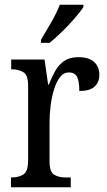

<svg xmlns="http://www.w3.org/2000/svg" viewBox="-20 -786 449 806"><path d="M26 0V-41H29Q58 -41 78 -53.5Q98 -66 98 -113V-427Q98 -471 78 -483Q58 -495 30 -495H27V-536H167L182 -431H185Q197 -462 212 -488.5Q227 -515 250 -530.5Q273 -546 309 -546Q353 -546 375 -526Q397 -506 397 -472Q397 -441 377 -422.5Q357 -404 313 -404Q313 -445 303.5 -463.5Q294 -482 269 -482Q247 -482 232 -462.5Q217 -443 207 -411Q197 -379 192.5 -342.5Q188 -306 188 -273V-108Q188 -64 207.5 -52.5Q227 -41 255 -41H277V0ZM152 -619Q173 -654 195.5 -693Q218 -732 231 -766H330V-756Q319 -739 295 -711Q271 -683 242 -654.5Q213 -626 188 -606H152Z"/></svg>

Font: Noto Serif Thai Condensed
Style: Regular
Weight: 400
Width: 3
Designer: Monotype Design Team
Foundry: Monotype Imaging Inc.
Version: Version 2.002; ttfautohint (v1.8.4.7-5d5b)